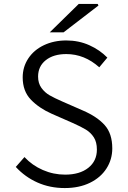

<svg xmlns="http://www.w3.org/2000/svg" viewBox="-20 -940 649 973"><path d="M60 -94 104 -144Q143 -102 197 -78.5Q251 -55 310 -55Q384 -55 427.5 -89.5Q471 -124 471 -182Q471 -220 455.5 -244Q440 -268 415.5 -283Q391 -298 348 -317L241 -364Q178 -392 136.5 -435Q95 -478 95 -548Q95 -601 123.5 -644Q152 -687 202.5 -711Q253 -735 316 -735Q379 -735 432.5 -711Q486 -687 524 -648L483 -599Q408 -666 316 -666Q251 -666 212 -635Q173 -604 173 -552Q173 -518 190 -494.5Q207 -471 231.5 -457Q256 -443 295 -426L400 -380Q472 -349 510.5 -306Q549 -263 549 -188Q549 -132 519.5 -86Q490 -40 435.5 -13.5Q381 13 308 13Q233 13 170 -15Q107 -43 60 -94ZM379 -920H475L479 -912L302 -776H232Z"/></svg>

Font: Nebula Sans Book
Style: Regular
Weight: 400
Designer: Paul D. Hunt for Adobe (as Source Sans)
Foundry: Nebula Entertainment & Broadcasting LLC
Version: Version 1.010